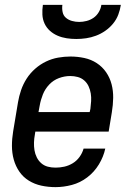

<svg xmlns="http://www.w3.org/2000/svg" viewBox="-20 -760 540 788"><path d="M208 8Q178 8 150 2Q122 -4 98.5 -18.5Q75 -33 59.5 -55.5Q44 -78 36.5 -105Q29 -132 29 -161.5Q29 -191 34 -221L54 -341Q58 -365 66.5 -390Q75 -415 89.5 -437.5Q104 -460 124.5 -478Q145 -496 169 -507.5Q193 -519 218.5 -523.5Q244 -528 269 -528Q298 -528 326 -522Q354 -516 377 -501Q400 -486 415.5 -463.5Q431 -441 438 -414Q445 -387 444.5 -358Q444 -329 439 -299L426 -220H125L123 -207Q120 -191 119.5 -175Q119 -159 121.5 -143.5Q124 -128 131 -114Q138 -100 149.5 -90Q161 -80 176 -76Q191 -72 208 -72Q226 -72 244 -76Q262 -80 278.5 -90Q295 -100 306.5 -116Q318 -132 323 -150H412Q405 -117 386 -85.5Q367 -54 338 -32Q309 -10 275 -1Q241 8 208 8ZM138 -300H348L351 -313Q353 -329 354 -345Q355 -361 352.5 -376.5Q350 -392 343.5 -406Q337 -420 325.5 -430Q314 -440 299 -444Q284 -448 268 -448Q245 -448 222 -439.5Q199 -431 182 -413Q165 -395 156 -372.5Q147 -350 143 -327ZM293 -600Q273 -600 253.5 -603Q234 -606 216.5 -613.5Q199 -621 185 -633.5Q171 -646 163 -663Q155 -680 154 -700Q153 -720 156 -740H236Q234 -725 237 -710.5Q240 -696 250.5 -687Q261 -678 275.5 -674Q290 -670 305 -670Q320 -670 335.5 -674Q351 -678 364 -687Q377 -696 385.5 -710.5Q394 -725 396 -740H476Q473 -720 465.5 -700Q458 -680 444 -663Q430 -646 412 -633.5Q394 -621 374 -613.5Q354 -606 333.5 -603Q313 -600 293 -600Z"/></svg>

Font: Iosevka SS04 Medium Oblique
Style: Regular
Weight: 500
Italic angle: -9°
Monospace: yes
Designer: Belleve Invis
Foundry: Belleve Invis
Version: Version 19.0.0; ttfautohint (v1.8.4)